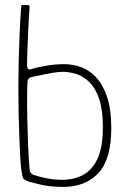

<svg xmlns="http://www.w3.org/2000/svg" viewBox="-20 -728 507 754"><path d="M228 6Q178 6 139.5 -3Q101 -12 95 -14Q82 -19 76 -23Q70 -27 68 -36Q66 -45 63 -66Q61 -83 59 -119Q57 -155 55.5 -200Q54 -245 53 -287Q51 -385 53.5 -492Q56 -599 63 -701Q63 -703 64 -705.5Q65 -708 69 -708H90Q95 -708 95.5 -705Q96 -702 96 -700Q95 -685 93.5 -658.5Q92 -632 90.5 -601Q89 -570 88 -541.5Q87 -513 86.5 -494Q86 -475 86 -472Q86 -462 90.5 -457.5Q95 -453 104 -457Q122 -463 158.5 -469.5Q195 -476 232 -476Q264 -476 296.5 -465Q329 -454 356 -426Q383 -398 400 -349Q417 -300 417 -224Q417 -103 366.5 -48.5Q316 6 228 6ZM226 -22Q271 -22 307 -41.5Q343 -61 363.5 -106Q384 -151 384 -228Q384 -297 369.5 -339.5Q355 -382 331 -405.5Q307 -429 279.5 -437.5Q252 -446 226 -446Q210 -446 184 -441.5Q158 -437 136 -432Q114 -427 106 -426Q100 -425 94.5 -421Q89 -417 88 -407Q87 -394 86.5 -357.5Q86 -321 87 -270.5Q88 -220 90 -166Q92 -112 96 -65Q97 -54 101 -49Q105 -44 112 -41Q130 -35 160 -28.5Q190 -22 226 -22Z"/></svg>

Font: Glory Thin
Style: Regular
Weight: 100
Designer: Robert Leuschke
Foundry: Robert Leuschke
Version: Version 1.011